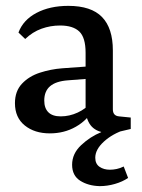

<svg xmlns="http://www.w3.org/2000/svg" viewBox="-20 -447 484 655"><path d="M350 6Q318 6 298 -10.5Q278 -27 272 -64V-267Q272 -319 250.5 -339.5Q229 -360 185 -360Q152 -360 121.5 -349Q91 -338 66 -314L43 -336Q59 -379 104.5 -403Q150 -427 213 -427Q291 -427 328 -389Q365 -351 365 -275V-74Q365 -52 386 -50L426 -46V-7Q414 -4 392 1Q370 6 350 6ZM320 188Q281 187 253.5 169.5Q226 152 226 115Q226 77 257 48Q288 19 325 4V-2L408 -5Q364 9 334.5 36Q305 63 305 91Q305 112 319.5 122Q334 132 355 132Q366 132 378 129.5Q390 127 402 121L417 160Q398 173 372 180.5Q346 188 320 188ZM150 8Q98 8 64.5 -19Q31 -46 31 -95Q31 -136 55 -161.5Q79 -187 116 -199Q153 -211 192 -214L289 -221V-179L212 -173Q171 -170 151 -153Q131 -136 131 -104Q131 -78 145 -64Q159 -50 187 -50Q217 -50 245 -63Q273 -76 289 -96L298 -74Q278 -37 238.5 -14.5Q199 8 150 8Z"/></svg>

Font: Yrsa Medium
Style: Regular
Weight: 500
Designer: Anna Giedrys (Yrsa+Rasa design), David Brezina (Yrsa art-direction, Rasa art-direction, design)
Foundry: Rosetta Type Foundry
Version: Version 2.004